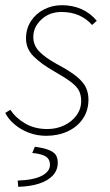

<svg xmlns="http://www.w3.org/2000/svg" viewBox="-20 -510 424 738"><path d="M158 12Q123 12 92 0.5Q61 -11 37 -31Q13 -51 0 -76L20 -88Q40 -57 76.5 -35.5Q113 -14 162 -14Q197 -14 226.5 -28Q256 -42 274 -66.5Q292 -91 292 -122Q292 -143 284.5 -159.5Q277 -176 254.5 -193.5Q232 -211 188 -236Q137 -265 108.5 -294Q80 -323 80 -362Q80 -400 99 -429Q118 -458 149.5 -474Q181 -490 218 -490Q259 -490 293 -475Q327 -460 352 -430L334 -414Q313 -438 283.5 -451Q254 -464 216 -464Q170 -464 139 -435Q108 -406 108 -368Q108 -335 132 -311Q156 -287 198 -264Q249 -237 275 -215.5Q301 -194 310.5 -173Q320 -152 320 -128Q320 -85 298.5 -53.5Q277 -22 240 -5Q203 12 158 12ZM50 208 48 184Q110 182 141 165.5Q172 149 172 124Q172 101 155 91Q138 81 104 78L114 54Q150 59 169 67Q188 75 195 86.5Q202 98 202 116Q202 144 183 164.5Q164 185 129.5 196Q95 207 50 208Z"/></svg>

Font: Source Sans 3 ExtraLight ExtraLight
Style: Italic
Weight: 250
Italic angle: -11°
Version: Version 3.052;hotconv 1.1.0;makeotfexe 2.6.0